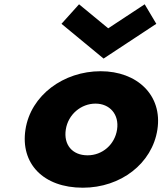

<svg xmlns="http://www.w3.org/2000/svg" viewBox="-20 -860 774 895"><path d="M286.7 -256C297.5 -327 358.2 -377 425.2 -377C491.2 -377 536.5 -327 525.7 -256C515 -186 457.3 -136 388.3 -136C316.3 -136 276 -186 286.7 -256ZM98.7 -256C74.5 -98 181.2 15 366.2 15C543.2 15 689.5 -98 713.7 -256C738.2 -416 619.3 -528 449.3 -528C276.3 -528 123.2 -416 98.7 -256ZM708.6 -749 654.5 -840 484.4 -728 348.5 -840 266.6 -749 462.8 -587Z"/></svg>

Font: Sztylet
Style: BdObl
Weight: 700
Foundry: Cannot Into Space Fonts, PlusOne Fonts
Version: Version 0.12